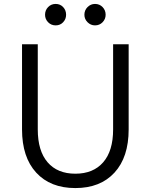

<svg xmlns="http://www.w3.org/2000/svg" viewBox="-20 -940 766 976"><path d="M634 -715V-282Q634 -141 562 -62.5Q490 16 363 16Q236 16 164 -62.5Q92 -141 92 -282V-715H172V-282Q172 -173 222 -115Q272 -57 363 -57Q454 -57 504.5 -115Q555 -173 555 -282V-715ZM463 -811Q441 -811 425 -827Q409 -843 409 -865Q409 -888 425 -904Q441 -920 463 -920Q486 -920 501.5 -904Q517 -888 517 -865Q517 -843 501.5 -827Q486 -811 463 -811ZM263 -811Q240 -811 224.5 -827Q209 -843 209 -865Q209 -888 224.5 -904Q240 -920 263 -920Q286 -920 301 -904Q316 -888 316 -865Q316 -843 301 -827Q286 -811 263 -811Z"/></svg>

Font: Wix Madefor Text
Style: Regular
Weight: 400
Designer: Dalton Maag Ltd
Foundry: Dalton Maag Ltd
Version: Version 3.100